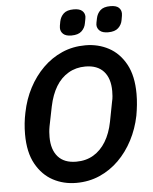

<svg xmlns="http://www.w3.org/2000/svg" viewBox="-60 -955 811 1017"><g transform="rotate(-5 345.0 -446.5)"><path d="M305 12Q237 12 181 -18Q125 -48 90.5 -110Q56 -172 56 -268Q56 -298 59 -326.5Q62 -355 68 -383Q82 -453 113 -512Q144 -571 189 -615.5Q234 -660 291 -685Q348 -710 415 -710Q483 -710 539 -680Q595 -650 629 -588Q663 -526 663 -430Q663 -401 660 -372Q657 -343 652 -315Q638 -246 607 -186.5Q576 -127 531 -82.5Q486 -38 429 -13Q372 12 305 12ZM314 -100Q366 -100 405.5 -123.5Q445 -147 471.5 -190.5Q498 -234 510 -295L530 -399Q534 -415 535 -429.5Q536 -444 536 -456Q536 -524 502.5 -561Q469 -598 405 -598Q355 -598 315 -574.5Q275 -551 249 -508Q223 -465 210 -403L189 -299Q186 -283 185 -269Q184 -255 184 -242Q184 -175 217 -137.5Q250 -100 314 -100ZM347 -768Q317 -768 303 -781Q289 -794 289 -813Q289 -818 290 -825Q291 -832 294 -847Q299 -872 316.5 -888.5Q334 -905 370 -905Q401 -905 415 -892.5Q429 -880 429 -861Q429 -856 427.5 -849Q426 -842 423 -826Q419 -802 401 -785Q383 -768 347 -768ZM542 -768Q512 -768 497.5 -781Q483 -794 483 -813Q483 -818 484.5 -825Q486 -832 489 -847Q494 -872 511.5 -888.5Q529 -905 565 -905Q596 -905 609.5 -892.5Q623 -880 623 -861Q623 -856 622 -849Q621 -842 618 -826Q614 -802 596 -785Q578 -768 542 -768Z"/></g></svg>

Font: IBM Plex Sans SemiBold
Style: Italic
Weight: 600
Italic angle: -11.31°
Designer: Mike Abbink, Paul van der Laan, Pieter van Rosmalen
Foundry: Bold Monday
Version: Version 3.201